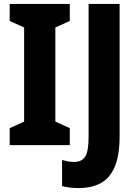

<svg xmlns="http://www.w3.org/2000/svg" viewBox="-20 -734 694 971"><path d="M333 0H29V-86L102 -119V-595L29 -628V-714H333V-628L260 -595V-119L333 -86ZM378 217Q330 217 294 207V75Q307 79 322 82Q337 85 354 85Q394 85 411 58Q428 31 428 -41V-714H585V-47Q585 52 560 110Q535 168 489 192.5Q443 217 378 217Z"/></svg>

Font: Noto Sans Devanagari Condensed ExtraBold
Style: Regular
Weight: 800
Width: 3
Designer: Jelle Bosma - Monotype Design Team
Foundry: Monotype Imaging Inc.
Version: Version 2.004; ttfautohint (v1.8.4.7-5d5b)